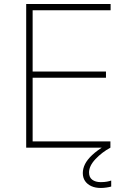

<svg xmlns="http://www.w3.org/2000/svg" viewBox="-20 -733 631 953"><path d="M110 0Q110 -61 110 -117Q110 -173 110 -238V-475Q110 -540.5 110 -596.5Q110 -652.5 110 -713H529V-682Q476 -682 415.2 -682Q354.5 -682 272 -682H126L142 -710Q142 -649.5 142 -593.5Q142 -537.5 142 -472V-242Q142 -177 142 -121Q142 -65 142 -4L126 -31H276Q346 -31 408.2 -31Q470.5 -31 528 -31V0ZM136 -347V-378H281Q353 -378 405.2 -378Q457.5 -378 506 -378V-347Q454.5 -347 402.5 -347Q350.5 -347 280 -347ZM480 200Q453.5 200 433.5 191Q413.5 182 402.2 165.5Q391 149 391 126Q391 103.5 402.2 81.2Q413.5 59 437.8 36.2Q462 13.5 501 -10V-19H517L528 0Q485.5 23 453.8 56.8Q422 90.5 422 123Q422 147.5 438 159.2Q454 171 480 171Q498 171 511.2 168.5Q524.5 166 532 163V193Q521 196 507 198Q493 200 480 200Z"/></svg>

Font: Commissioner Thin
Style: Regular
Weight: 100
Designer: Kostas Bartsokas
Foundry: Kostas Bartsokas
Version: Version 1.001;gftools[0.9.23]